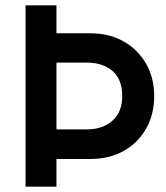

<svg xmlns="http://www.w3.org/2000/svg" viewBox="-20 -701 625 721"><path d="M76 0V-681H192V0ZM169 -104V-215H304Q366 -215 402.5 -248Q439 -281 439 -340Q439 -403 402.5 -434.5Q366 -466 304 -466H168V-576H319Q391 -576 445 -545Q499 -514 529 -461Q559 -408 559 -340Q559 -272 529 -218.5Q499 -165 445 -134.5Q391 -104 319 -104Z"/></svg>

Font: Gabarito Medium
Style: Regular
Weight: 500
Designer: Leandro Assis / Alvaro Franca / Felipe Casaprima
Foundry: Naipe Foundry
Version: Version 1.000